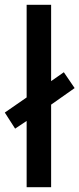

<svg xmlns="http://www.w3.org/2000/svg" viewBox="-34 -780 331 800"><path d="M77 0V-276L29 -244L-14 -311L77 -374V-760H179V-442L232 -479L277 -413L179 -344V0Z"/></svg>

Font: Noto Sans Ethiopic SemiCondensed Medium
Style: Regular
Weight: 500
Width: 4
Designer: Monotype Design Team
Foundry: Monotype Imaging Inc.
Version: Version 2.102; ttfautohint (v1.8.4.7-5d5b)